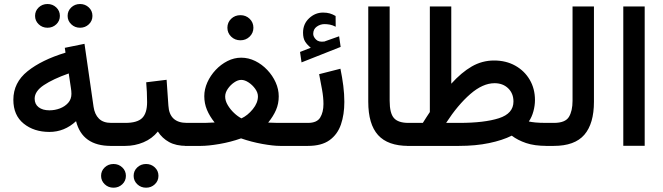

<svg xmlns="http://www.w3.org/2000/svg" viewBox="-20 -709 3224 933"><path d="M308.6 -631.8Q308.6 -656.2 326.2 -672.9Q343.8 -689.5 369.1 -689.5Q394 -689.5 411.6 -672.9Q429.2 -656.2 429.2 -631.8Q429.2 -607.4 411.6 -590.8Q394 -574.2 369.1 -574.2Q343.8 -574.2 326.2 -591.1Q308.6 -607.9 308.6 -631.8ZM150.4 -631.8Q150.4 -656.2 168 -672.9Q185.5 -689.5 210.9 -689.5Q235.8 -689.5 253.4 -672.9Q271 -656.2 271 -631.8Q271 -607.4 253.4 -590.8Q235.8 -574.2 210.9 -574.2Q185.5 -574.2 168 -591.1Q150.4 -607.9 150.4 -631.8ZM518.6 0Q379.9 0 349.6 -120.1Q293 -67.9 220.2 -67.9Q145 -67.9 95 -108.4Q44.9 -148.9 44.9 -224.1Q44.9 -307.6 113.8 -362.8Q182.6 -418 298.3 -453.1L294.9 -476.6L390.6 -496.1L434.6 -190.4Q439.9 -153.3 460.7 -132.6Q481.4 -111.8 520.5 -111.8H535.6V0ZM327.1 -252.9Q327.1 -267.1 324.2 -283.7L314 -352.1Q237.8 -325.2 193.1 -295.4Q148.4 -265.6 148.4 -229.5Q148.4 -202.6 168 -187.7Q187.5 -172.9 220.2 -172.9Q246.6 -172.9 271 -182.1Q295.4 -191.4 311.3 -209.2Q327.1 -227.1 327.1 -252.9Z M515.1 -111.8H588.9Q647 -111.8 670.9 -135.5Q694.8 -159.2 694.8 -212.9Q694.8 -238.8 693.6 -262.5Q692.4 -286.1 690.4 -309.1L789.6 -321.3L798.3 -195.8Q803.2 -111.8 888.2 -111.8H898.4V0H887.2Q835.4 0 801.8 -18.6Q768.1 -37.1 747.1 -69.8Q719.2 -35.2 677.2 -17.6Q635.3 0 588.9 0H515.1ZM629.4 145.5Q629.4 121.1 647 104.5Q664.6 87.9 689.9 87.9Q714.8 87.9 732.4 104.5Q750 121.1 750 145.5Q750 169.9 732.4 186.5Q714.8 203.1 689.9 203.1Q664.6 203.1 647 186.3Q629.4 169.4 629.4 145.5ZM471.2 145.5Q471.2 121.1 488.8 104.5Q506.3 87.9 531.7 87.9Q556.6 87.9 574.2 104.5Q591.8 121.1 591.8 145.5Q591.8 169.9 574.2 186.5Q556.6 203.1 531.7 203.1Q506.3 203.1 488.8 186.3Q471.2 169.4 471.2 145.5Z M1085 -574.2Q1085 -600.1 1103.3 -617.7Q1121.6 -635.3 1148.4 -635.3Q1174.8 -635.3 1193.1 -617.7Q1211.4 -600.1 1211.4 -574.2Q1211.4 -548.8 1193.1 -531Q1174.8 -513.2 1148.4 -513.2Q1121.6 -513.2 1103.3 -531Q1085 -548.8 1085 -574.2ZM1334.5 -240.7Q1334.5 -205.1 1321.3 -174.6Q1308.1 -144 1283.2 -113.3Q1303.7 -112.3 1319.8 -112.1Q1335.9 -111.8 1348.6 -111.8H1396V0H1341.3Q1307.6 0 1254.9 -9.5Q1202.1 -19 1151.4 -36.6Q1100.6 -18.6 1046.4 -9.3Q992.2 0 956.1 0H878.9V-111.8H949.2Q965.8 -111.8 982.4 -112.1Q999 -112.3 1022.9 -113.8Q998.5 -144.5 985.6 -175.5Q972.7 -206.5 972.7 -241.7Q972.7 -275.4 987.5 -308.6Q1002.4 -341.8 1027.8 -368.9Q1053.2 -396 1085.4 -412.4Q1117.7 -428.7 1151.9 -428.7Q1187.5 -428.7 1220.2 -412.6Q1252.9 -396.5 1278.8 -369.1Q1304.7 -341.8 1319.6 -308.6Q1334.5 -275.4 1334.5 -240.7ZM1152.3 -320.8Q1135.7 -320.8 1117.7 -308.3Q1099.6 -295.9 1086.9 -277.3Q1074.2 -258.8 1074.2 -239.7Q1074.2 -219.2 1086.7 -198.2Q1099.1 -177.2 1117.2 -160.2Q1135.3 -143.1 1153.3 -133.8Q1183.6 -147.9 1208.5 -178.5Q1233.4 -209 1233.4 -240.7Q1233.4 -258.8 1220.2 -277.3Q1207 -295.9 1188.2 -308.3Q1169.4 -320.8 1152.3 -320.8Z M1490.2 -477.1Q1473.6 -490.2 1463.1 -506.3Q1452.6 -522.5 1452.6 -550.3Q1452.6 -592.8 1482.2 -620.4Q1511.7 -647.9 1549.8 -647.9Q1568.4 -647.9 1582.5 -643.8Q1596.7 -639.6 1610.8 -631.3L1611.3 -579.1Q1596.2 -586.9 1582.8 -589.4Q1569.3 -591.8 1556.6 -591.8Q1536.6 -591.8 1519.3 -579.6Q1502 -567.4 1502 -543.9Q1502.4 -529.8 1515.9 -516.6Q1529.3 -503.4 1556.2 -507.3Q1557.1 -507.3 1558.3 -507.8Q1559.6 -508.3 1560.5 -508.8L1627.9 -532.7L1635.3 -481L1445.3 -405.8L1438 -456.5ZM1476.6 0H1375.5V-111.8H1476.6Q1520 -111.8 1535.9 -137.7Q1551.8 -163.6 1551.8 -203.6Q1551.8 -235.8 1544.9 -273.7Q1538.1 -311.5 1530.8 -348.6L1634.3 -375Q1643.1 -332.5 1648.2 -292Q1653.3 -251.5 1653.3 -213.9Q1653.3 -152.3 1636.7 -104Q1620.1 -55.7 1581.3 -27.8Q1542.5 0 1476.6 0Z M1769.5 -677.7H1873.5V-219.7Q1873.5 -158.7 1894.3 -135.3Q1915 -111.8 1964.8 -111.8H1977.1V0H1964.8Q1864.7 0 1817.1 -52.7Q1769.5 -105.5 1769.5 -214.8Z M2380.9 -415Q2439 -415 2483.9 -389.9Q2528.8 -364.7 2554.2 -321.3Q2579.6 -277.8 2579.6 -222.7Q2579.6 -195.8 2572 -168Q2564.5 -140.1 2549.8 -118.7Q2562.5 -115.7 2582.3 -113.8Q2602.1 -111.8 2637.2 -111.8H2651.9V0H2637.7Q2577.1 0 2536.4 -13.9Q2495.6 -27.8 2466.8 -49.8Q2421.9 -27.3 2356.7 -13.7Q2291.5 0 2210.4 0H1957.5V-111.8H2034.7Q2043 -125.5 2051.8 -138.7Q2060.5 -151.9 2068.8 -164.6V-677.7H2172.9V-302.2Q2222.2 -356.9 2272.5 -386Q2322.8 -415 2380.9 -415ZM2383.3 -304.7Q2326.2 -304.7 2265.4 -252Q2204.6 -199.2 2147.9 -111.8H2211.9Q2333.5 -111.8 2404.3 -134.5Q2475.1 -157.2 2475.1 -215.8Q2475.1 -254.9 2449.5 -279.8Q2423.8 -304.7 2383.3 -304.7Z M2632.3 -111.8H2671.4Q2727.1 -111.8 2744.6 -140.9Q2762.2 -169.9 2762.2 -219.2V-677.7H2866.2V-214.4Q2866.2 -108.4 2819.6 -54.2Q2772.9 0 2670.9 0H2632.3Z M3112.8 -677.7V-0.5H3008.8V-677.7Z"/></svg>

Font: Vazirmatn RD UI FD Medium
Style: Regular
Weight: 500
Designer: Saber Rastikerdar
Foundry: Saber Rastikerdar
Version: Version 33.003